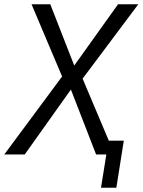

<svg xmlns="http://www.w3.org/2000/svg" viewBox="-44 -725 669 901"><path d="M430 156 455 0H417L427 -65H537L502 156ZM-24 0 257 -379 255 -348 104 -705H192L310 -403H294L510 -705H605L337 -347L336 -374L494 0H407L282 -322H301L72 0Z"/></svg>

Font: Nunito Sans 10pt Condensed
Style: Italic
Weight: 400
Width: 3
Italic angle: -9°
Designer: Vernon Adams
Foundry: Vernon Adams
Version: Version 3.101;gftools[0.9.27]